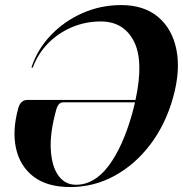

<svg xmlns="http://www.w3.org/2000/svg" viewBox="-20 -728 721 756"><path d="M52.5 -304Q61.5 -334.5 88.5 -334.5H513.5Q547 -488 507 -565.8Q467 -643.5 376.5 -643.5Q317 -643.5 264 -621.2Q211 -599 171 -559Q131 -519 110.5 -465.5Q109 -461 106.5 -461Q103 -461 105 -466Q128.5 -535.5 181 -590.2Q233.5 -645 305 -676.5Q376.5 -708 457.5 -708Q547 -708 602.8 -661Q658.5 -614 674.8 -531.8Q691 -449.5 661.5 -344Q632 -238.5 572 -159.2Q512 -80 431 -35.8Q350 8.5 256.5 8.5Q166 8.5 112.2 -32.5Q58.5 -73.5 43 -144.2Q27.5 -215 52.5 -304ZM279 -0.5Q351.5 -0.5 407.2 -74.5Q463 -148.5 500 -279Q506.5 -302.5 511.5 -325H228.5Q210 -325 202 -298Q176 -205.5 180 -138.8Q184 -72 210.2 -36.2Q236.5 -0.5 279 -0.5Z"/></svg>

Font: Fraunces 144pt S000 SemiBold
Style: Italic
Weight: 600
Italic angle: -16°
Version: Version 1.000; ttfautohint (v1.8.3)